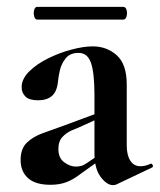

<svg xmlns="http://www.w3.org/2000/svg" viewBox="-20 -531 465 559"><path d="M319 6Q315 8 309 8Q291 8 273 -16Q255 -40 255 -85V-255Q255 -318 245 -347.5Q235 -377 209 -377Q184 -377 171.5 -361.5Q159 -346 154.5 -327Q150 -308 149 -295Q146 -264 131 -251.5Q116 -239 91 -239Q65 -239 54 -250Q43 -261 43 -277Q43 -301 64.5 -322.5Q86 -344 119 -360.5Q152 -377 187.5 -386.5Q223 -396 250 -396Q291 -396 320 -370Q349 -344 349 -285V-108Q349 -79 359.5 -63Q370 -47 389 -47Q403 -47 418 -54Q422 -56 424.5 -50.5Q427 -45 422 -43ZM127 7Q83 7 61.5 -12.5Q40 -32 40 -65Q40 -98 58 -115.5Q76 -133 105 -143.5Q134 -154 165 -165L265 -202L269 -187L212 -161Q204 -158 189 -151.5Q174 -145 162 -132.5Q150 -120 150 -97Q150 -71 167 -58.5Q184 -46 201 -46Q209 -46 216.5 -48Q224 -50 234 -57L284 -91L285 -75L215 -25Q193 -8 173 -0.5Q153 7 127 7ZM88 -474Q82 -474 79.5 -483.5Q77 -493 79.5 -502Q82 -511 88 -511H339Q346 -511 348.5 -502Q351 -493 348.5 -483.5Q346 -474 339 -474Z"/></svg>

Font: Cormorant Garamond Light
Style: Bold
Weight: 700
Version: Version 4.001